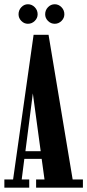

<svg xmlns="http://www.w3.org/2000/svg" viewBox="-20 -860 400 880"><path d="M0 0V-37.5H40L134 -700.5H202.5L313 -37.5H360V0H145.5V-37.5H184L171 -132H91.5L79.5 -37.5H114V0ZM96.5 -167H166.5L130.5 -432ZM231 -751Q213 -751 200 -764Q187 -777 187 -794.5Q187 -813.5 200 -827Q213 -840.5 231 -840.5Q248.5 -840.5 261.8 -827Q275 -813.5 275 -794.5Q275 -777 261.8 -764Q248.5 -751 231 -751ZM108 -751Q90.5 -751 77.8 -764Q65 -777 65 -794.5Q65 -813.5 77.8 -827Q90.5 -840.5 108 -840.5Q126 -840.5 139.2 -827Q152.5 -813.5 152.5 -794.5Q152.5 -777 139.2 -764Q126 -751 108 -751Z"/></svg>

Font: Imbue 10pt
Style: Bold
Weight: 700
Designer: Tyler Finck
Foundry: Etcetera Type Company
Version: Version 1.102; ttfautohint (v1.8.3)